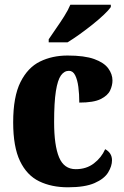

<svg xmlns="http://www.w3.org/2000/svg" viewBox="-20 -786 529 816"><path d="M269 10Q199 10 146.5 -15.5Q94 -41 65 -101.5Q36 -162 36 -266Q36 -375 67 -437Q98 -499 150 -524.5Q202 -550 267 -550Q339 -550 380.5 -535Q422 -520 440 -495.5Q458 -471 458 -444Q458 -423 448 -401.5Q438 -380 408 -365Q378 -350 317 -350Q317 -386 313 -416.5Q309 -447 299.5 -466Q290 -485 273 -485Q253 -485 239 -465.5Q225 -446 217.5 -398.5Q210 -351 210 -267Q210 -168 231 -117.5Q252 -67 302 -67Q347 -67 379 -91.5Q411 -116 427 -152Q456 -136 456 -105Q456 -80 439.5 -53Q423 -26 382 -8Q341 10 269 10ZM187 -619Q200 -639 218 -664.5Q236 -690 253 -717Q270 -744 279 -766H451V-756Q442 -743 421.5 -723.5Q401 -704 373.5 -682Q346 -660 318 -640Q290 -620 267 -606H187Z"/></svg>

Font: Noto Serif Condensed Black
Style: Regular
Weight: 900
Width: 3
Designer: Monotype Design Team
Foundry: Monotype Imaging Inc.
Version: Version 2.015; ttfautohint (v1.8.4.7-5d5b)